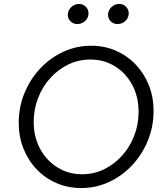

<svg xmlns="http://www.w3.org/2000/svg" viewBox="-20 -943 835 974"><path d="M392 11Q325 11 267 -14Q209 -39 166 -84Q123 -129 99 -189.5Q75 -250 75 -320Q75 -400 104 -470.5Q133 -541 183.5 -595Q234 -649 300.5 -680Q367 -711 442 -711Q510 -711 567.5 -686Q625 -661 668 -616Q711 -571 735 -511Q759 -451 759 -380Q759 -300 730 -229.5Q701 -159 650.5 -105Q600 -51 533.5 -20Q467 11 392 11ZM397 -59Q456 -59 507.5 -84Q559 -109 598.5 -152.5Q638 -196 660.5 -253.5Q683 -311 683 -376Q683 -452 651 -512Q619 -572 563.5 -606.5Q508 -641 438 -641Q379 -641 327 -616Q275 -591 235.5 -547.5Q196 -504 173.5 -446.5Q151 -389 151 -324Q151 -249 183 -189Q215 -129 271 -94Q327 -59 397 -59ZM371.5 -821Q352 -821 338 -834.7Q324 -848.3 324 -868Q324 -890 341 -906.5Q358 -923 381 -923Q400.9 -923 415 -909Q429 -895 429 -875.4Q429 -852.6 412.3 -836.8Q395.7 -821 371.5 -821ZM575.5 -821Q556 -821 542 -834.7Q528 -848.3 528 -868Q528 -890 545 -906.5Q562 -923 585 -923Q604.9 -923 619 -909Q633 -895 633 -875.4Q633 -852.6 616.3 -836.8Q599.7 -821 575.5 -821Z"/></svg>

Font: Red Hat Text VF
Style: Italic
Weight: 300
Italic angle: -12°
Designer: Pentagram, MCKL
Foundry: Pentagram, MCKL
Version: Version 1.023